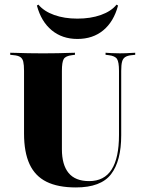

<svg xmlns="http://www.w3.org/2000/svg" viewBox="-20 -799 614 830"><path d="M83.9 -369.4V-492.7Q83.9 -518.5 80.6 -532.3Q77.4 -546 67.7 -552.4Q58.1 -558.9 38.7 -560.5L24.2 -562.1V-571Q37.9 -571 57.3 -570.2Q76.6 -569.4 101.2 -569Q125.8 -568.5 153.2 -568.5H165.3H178.2Q206.5 -568.5 229.8 -569Q253.2 -569.4 272.6 -570.2Q291.9 -571 304 -571V-562.1L291.1 -560.5Q263.7 -557.3 255.6 -544Q247.6 -530.6 247.6 -492.7V-369.4ZM308.1 11.3Q230.6 11.3 181 -13.3Q131.5 -37.9 107.7 -89.5Q83.9 -141.1 83.9 -221.8V-369.4H247.6V-154Q247.6 -86.3 276.6 -51.2Q305.6 -16.1 365.3 -16.1Q430.6 -16.1 462.5 -66.1Q494.4 -116.1 494.4 -215.3V-369.4H504V-214.5Q504 -103.2 460.1 -46Q416.1 11.3 308.1 11.3ZM494.4 -369.4V-492.7Q494.4 -530.6 485.9 -544Q477.4 -557.3 450 -560.5L436.3 -562.1V-571Q445.2 -570.2 461.7 -569.4Q478.2 -568.5 498.4 -568.5Q512.1 -568.5 524.6 -569Q537.1 -569.4 547.6 -570.2Q558.1 -571 564.5 -571V-562.1L549.2 -560.5Q531.5 -558.9 521.4 -552.4Q511.3 -546 507.7 -532.3Q504 -518.5 504 -492.7V-369.4ZM314.5 -630.6Q249.2 -630.6 203.6 -668.1Q158.1 -705.6 139.5 -775L146 -779Q170.2 -750 214.1 -734.3Q258.1 -718.5 314.5 -718.5Q371.8 -718.5 416.1 -734.3Q460.5 -750 483.9 -779L490.3 -775Q471.8 -705.6 426.6 -668.1Q381.5 -630.6 314.5 -630.6Z"/></svg>

Font: Playfair 144pt SemiCondensed Black
Style: Regular
Weight: 900
Width: 4
Designer: Claus Eggers Sørensen
Foundry: Claus Eggers Sørensen
Version: Version 2.203